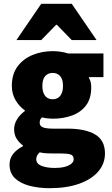

<svg xmlns="http://www.w3.org/2000/svg" viewBox="-20 -780 586 1006"><path d="M240 206Q183 206 135 193.5Q87 181 58.5 154Q30 127 30 82Q30 51 48 27.5Q66 4 100 -14V-18Q81 -32 67.5 -52.5Q54 -73 54 -104Q54 -130 69.5 -155Q85 -180 110 -198V-202Q83 -220 62.5 -253.5Q42 -287 42 -330Q42 -392 72.5 -432.5Q103 -473 152 -492.5Q201 -512 256 -512Q277 -512 297.5 -509Q318 -506 336 -500H522V-376H446V-372Q453 -360 455.5 -348Q458 -336 458 -322Q458 -264 431 -228Q404 -192 358 -175Q312 -158 256 -158Q244 -158 230.5 -159.5Q217 -161 200 -165Q193 -158 190.5 -152.5Q188 -147 188 -136Q188 -120 204.5 -113Q221 -106 258 -106H333Q427 -106 478.5 -75.5Q530 -45 530 24Q530 78 494.5 119Q459 160 394 183Q329 206 240 206ZM256 -260Q272 -260 284 -267.5Q296 -275 303 -290.5Q310 -306 310 -330Q310 -365 295 -381.5Q280 -398 256 -398Q232 -398 217 -381.5Q202 -365 202 -330Q202 -306 209 -290.5Q216 -275 228 -267.5Q240 -260 256 -260ZM268 100Q296 100 318 94.5Q340 89 353 78.5Q366 68 366 54Q366 34 348.5 29Q331 24 299 24H260Q230 24 214.5 22.5Q199 21 188 18Q179 27 174.5 35Q170 43 170 54Q170 78 197.5 89Q225 100 268 100ZM66 -570 196 -760H356L486 -570H356L278 -650H274L196 -570Z"/></svg>

Font: Source Sans 3 Black
Style: Regular
Weight: 900
Designer: Paul D. Hunt
Foundry: Adobe
Version: Version 3.046;hotconv 1.0.118;makeotfexe 2.5.65603